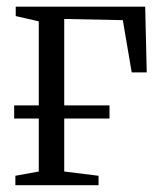

<svg xmlns="http://www.w3.org/2000/svg" viewBox="-20 -542 476 562"><path d="M25 0V-27.5L93.5 -40V-479.5L26 -495V-522.5H405L409.5 -330H365.5L339.5 -483L168 -486.5V-40L268.5 -27.5V0ZM21.5 -233.5H300.5V-195H21.5Z"/></svg>

Font: Merriweather 96pt Light
Style: Regular
Weight: 300
Version: Version 2.100